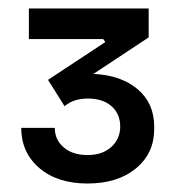

<svg xmlns="http://www.w3.org/2000/svg" viewBox="-20 -842 420 452"><path d="M30 -541H109Q109 -513 130 -495Q151 -477 186 -477Q221 -477 242 -496Q263 -515 263 -544Q263 -574 242.5 -592Q222 -610 187 -610Q153 -610 132 -592L93 -654L228 -743L223 -750H48V-822H330V-754L200 -668Q265 -665 304 -632Q343 -599 343 -544V-538Q343 -481 300 -445.5Q257 -410 186 -410Q115 -410 72.5 -446.5Q30 -483 30 -541Z"/></svg>

Font: Sora
Style: Regular
Weight: 400
Designer: Jonathan Barnbrook, Julián Moncada
Foundry: Barnbrook Fonts
Version: Version 2.000